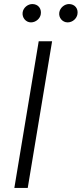

<svg xmlns="http://www.w3.org/2000/svg" viewBox="-20 -932 405 952"><path d="M133.5 -821C158 -821 179 -840.2 182.2 -861.5C186.8 -889.9 168.7 -911.9 140.3 -911.9C118.3 -911.9 95.9 -894.5 92.3 -871.1C88.4 -844.5 108 -821 133.5 -821ZM315.3 -821C339.8 -821 360.4 -839.8 364 -861.5C369 -889.9 350.5 -911.9 322.1 -911.9C300.1 -911.9 278.1 -894.2 274.1 -871.1C269.5 -844.1 289.8 -821 315.3 -821ZM238.3 -727.3H171.9L51.1 0H117.5Z"/></svg>

Font: TID UI Light
Style: Italic
Weight: 300
Italic angle: -9.39999°
Designer: The TID Project Authors
Foundry: Bakken & Bæck
Version: Version 1.001;hotconv 1.0.109;makeotfexe 2.5.65596